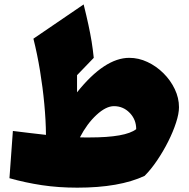

<svg xmlns="http://www.w3.org/2000/svg" viewBox="-20 -846 865 881"><path d="M573.2 -580.6Q616.2 -580.6 656.7 -561.5Q697.3 -542.5 730 -510Q762.7 -477.5 782 -437Q801.3 -396.5 801.3 -354Q801.3 -324.7 787.8 -283.2Q774.4 -241.7 751.7 -196.5Q729 -151.4 700.9 -109.9Q672.9 -68.4 643.6 -39.1Q528.3 15.1 334.5 15.1Q248.5 15.1 172.4 3.7Q96.2 -7.8 23.4 -28.3L39.1 -245.1Q81.1 -239.7 118.9 -235.4Q156.7 -231 190.9 -227.1Q190.4 -293 183.3 -368.7Q176.3 -444.3 163.6 -521.5Q150.9 -598.6 133.3 -668.5L363.8 -825.7Q377 -772.9 385.7 -732.2Q394.5 -691.4 400.4 -655.5Q406.2 -619.6 410.2 -580.6L333.5 -501V-422.4Q460 -580.6 573.2 -580.6ZM502.9 -358.9Q466.3 -358.9 422.9 -318.8Q379.4 -278.8 346.7 -215.8Q357.9 -215.3 368.9 -215.3Q379.9 -215.3 390.6 -215.3Q556.6 -215.3 605 -253.4Q605 -297.4 575.2 -328.1Q545.4 -358.9 502.9 -358.9Z"/></svg>

Font: Pinar-DS3-FD Black
Style: Regular
Weight: 900
Designer: Amin Abedi
Version: Version 3.000